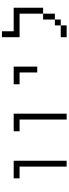

<svg xmlns="http://www.w3.org/2000/svg" viewBox="636 -1364 728 2040"><g transform="rotate(-90 1000.0 -344.0)"><path d="M250 -500Q250 -500 250 0H312.5V-562.5H125V-500Z M750 -500Q750 -500 750 0H812.5V-562.5H625V-500Z M1250 -500V-312.5H1312.5Q1312.5 -312.5 1312.5 -562.5H1125V-500Z M1750 -62.5H1625V0H1750ZM1750 -62.5H1812.5V-125H1750ZM1812.5 -125H1875Q1875 -125 1875 -250H1812.5Q1812.5 -250 1812.5 -125ZM1875 -250H1937.5V-562.5H1687.5Q1687.5 -562.5 1687.5 -687.5H1625V-500H1875Q1875 -500 1875 -250Z"/></g></svg>

Font: Unifont
Style: Regular
Weight: 500
Version: Version 15.1.04